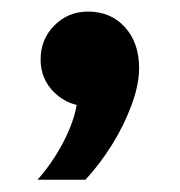

<svg xmlns="http://www.w3.org/2000/svg" viewBox="-20 -171 302 323"><path d="M123.7 131.4H43.2Q74.9 95.1 93.7 53.4Q112.5 11.7 109.9 -17.3L131.4 8.2Q96.2 8.2 72.2 -14.6Q48.3 -37.4 48.3 -70.8Q48.3 -104.8 71.4 -128.1Q94.5 -151.5 128.1 -151.5Q166.4 -151.5 190.2 -125.2Q214 -99 214 -56.5Q214 -28.3 201.2 6Q188.5 40.3 168.1 73Q147.6 105.7 123.7 131.4Z"/></svg>

Font: Wix Madefor Display
Style: Regular
Weight: 400
Designer: Dalton Maag Ltd
Foundry: Dalton Maag Ltd
Version: Version 3.100